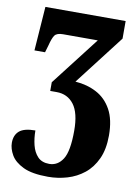

<svg xmlns="http://www.w3.org/2000/svg" viewBox="-87 -594 648 893"><g transform="rotate(10 237.0 -148.0)"><path d="M203 240Q127 240 85.5 220Q44 200 27 170.5Q10 141 10 113Q10 77 32.5 57.5Q55 38 108 38Q108 74 116 106.5Q124 139 143.5 159.5Q163 180 198 180Q238 180 262 142.5Q286 105 286 8Q286 -76 256 -115.5Q226 -155 174 -155H144V-196L321 -425H157Q128 -425 118 -411.5Q108 -398 99 -362L89 -328H39L54 -536H433V-453L252 -218Q308 -214 352.5 -190.5Q397 -167 423 -120Q449 -73 449 2Q449 67 428 112.5Q407 158 372 186Q337 214 293 227Q249 240 203 240Z"/></g></svg>

Font: Noto Serif ExtraCondensed Black
Style: Regular
Weight: 900
Width: 2
Designer: Monotype Design Team
Foundry: Monotype Imaging Inc.
Version: Version 2.015; ttfautohint (v1.8.4.7-5d5b)